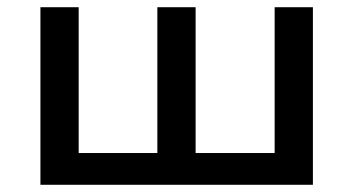

<svg xmlns="http://www.w3.org/2000/svg" viewBox="-20 -512 979 532"><path d="M92 0V-492H198V-88H416V-492H522V-88H741V-492H847V0Z"/></svg>

Font: Nunito Sans 10pt SemiExpanded SemiBold
Style: Regular
Weight: 600
Width: 6
Designer: Vernon Adams
Foundry: Vernon Adams
Version: Version 3.101;gftools[0.9.27]